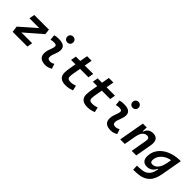

<svg xmlns="http://www.w3.org/2000/svg" viewBox="224 -2085 3654 3654"><g transform="rotate(45 2051.0 -258.0)"><path d="M537.1 -408.2 191.9 -109.4H481.9L462.4 0H65.9L49.8 -124.5L374 -408.2H110.4L129.9 -517.6H524.4Z M1057.6 -129.4 1091.3 -31.2Q1061.5 -14.2 1028.3 -2.2Q995.1 9.8 952.1 9.8Q766.6 9.8 776.9 -153.3Q780.3 -206.5 800.3 -255.9Q820.3 -305.2 831.1 -349.1Q848.1 -415.5 770.5 -415.5Q724.1 -415.5 681.2 -404.3L670.9 -513.7Q699.7 -522 728.5 -524.7Q757.3 -527.3 786.1 -527.3Q997.6 -527.3 953.1 -345.2Q945.3 -312 933.6 -283.4Q921.9 -254.9 912.4 -226.8Q902.8 -198.7 900.4 -166.5Q896 -102.5 971.2 -102.5Q995.6 -102.5 1013.9 -108.6Q1032.2 -114.7 1057.6 -129.4ZM944.8 -592.3Q910.6 -592.3 887.9 -614.7Q865.2 -637.2 865.2 -671.9Q865.2 -706.5 887.9 -729Q910.6 -751.5 944.8 -751.5Q979.5 -751.5 1002 -729Q1024.4 -706.5 1024.4 -671.9Q1024.4 -637.2 1002 -614.7Q979.5 -592.3 944.8 -592.3Z M1492.7 9.8Q1404.3 9.8 1358.2 -30.3Q1312 -70.3 1312 -148.4Q1312 -180.7 1315.7 -210.9Q1319.3 -241.2 1328.6 -295.4L1348.6 -408.2H1230.5L1250 -517.6H1367.7L1395 -673.8H1517.6L1490.2 -517.6H1716.3L1697.3 -408.2H1471.2L1451.2 -295.4Q1442.9 -248 1439 -222.7Q1435.1 -197.3 1435.1 -169.9Q1435.1 -134.8 1454.1 -118.7Q1473.1 -102.5 1514.6 -102.5Q1550.8 -102.5 1578.4 -107.7Q1606 -112.8 1643.6 -126.5L1665.5 -23.4Q1628.4 -9.8 1587.4 0Q1546.4 9.8 1492.7 9.8Z M2078.6 9.8Q1990.2 9.8 1944.1 -30.3Q1897.9 -70.3 1897.9 -148.4Q1897.9 -180.7 1901.6 -210.9Q1905.3 -241.2 1914.6 -295.4L1934.6 -408.2H1816.4L1835.9 -517.6H1953.6L1981 -673.8H2103.5L2076.2 -517.6H2302.2L2283.2 -408.2H2057.1L2037.1 -295.4Q2028.8 -248 2024.9 -222.7Q2021 -197.3 2021 -169.9Q2021 -134.8 2040 -118.7Q2059.1 -102.5 2100.6 -102.5Q2136.7 -102.5 2164.3 -107.7Q2191.9 -112.8 2229.5 -126.5L2251.5 -23.4Q2214.4 -9.8 2173.3 0Q2132.3 9.8 2078.6 9.8Z M2815.4 -129.4 2849.1 -31.2Q2819.3 -14.2 2786.1 -2.2Q2752.9 9.8 2710 9.8Q2524.4 9.8 2534.7 -153.3Q2538.1 -206.5 2558.1 -255.9Q2578.1 -305.2 2588.9 -349.1Q2606 -415.5 2528.3 -415.5Q2481.9 -415.5 2439 -404.3L2428.7 -513.7Q2457.5 -522 2486.3 -524.7Q2515.1 -527.3 2543.9 -527.3Q2755.4 -527.3 2710.9 -345.2Q2703.1 -312 2691.4 -283.4Q2679.7 -254.9 2670.2 -226.8Q2660.6 -198.7 2658.2 -166.5Q2653.8 -102.5 2729 -102.5Q2753.4 -102.5 2771.7 -108.6Q2790 -114.7 2815.4 -129.4ZM2702.6 -592.3Q2668.5 -592.3 2645.8 -614.7Q2623 -637.2 2623 -671.9Q2623 -706.5 2645.8 -729Q2668.5 -751.5 2702.6 -751.5Q2737.3 -751.5 2759.8 -729Q2782.2 -706.5 2782.2 -671.9Q2782.2 -637.2 2759.8 -614.7Q2737.3 -592.3 2702.6 -592.3Z M2961.4 0 3052.7 -517.6H3156.7L3153.8 -414.1H3166Q3182.1 -468.3 3222.4 -497.8Q3262.7 -527.3 3321.8 -527.3Q3485.8 -527.3 3450.2 -325.2L3392.6 0H3270L3327.1 -325.2Q3342.8 -415 3270 -415Q3222.7 -415 3184.3 -376.2Q3146 -337.4 3126 -237.8L3084 0Z M3543.5 234.4 3538.6 129.4 3641.1 123Q3718.8 118.2 3765.6 88.1Q3812.5 58.1 3836.4 12.7Q3860.4 -32.7 3868.7 -82.5L3873.5 -109.9H3862.3Q3835.9 -52.2 3790 -21Q3744.1 10.3 3683.6 10.3Q3619.6 10.3 3584.7 -27.1Q3549.8 -64.5 3549.8 -132.3Q3549.8 -221.2 3588.4 -293Q3627 -364.7 3696 -416Q3765.1 -467.3 3858.2 -494.9Q3951.2 -522.5 4060.1 -522.5H4069.3L3994.1 -98.1Q3981.9 -29.3 3958.5 28.8Q3935.1 86.9 3893.8 130.6Q3852.5 174.3 3788.6 200.2Q3724.6 226.1 3631.3 230.5ZM3925.3 -404.3Q3853 -392.6 3795.9 -356.7Q3738.8 -320.8 3705.8 -267.8Q3672.9 -214.8 3672.9 -150.4Q3672.9 -94.2 3730 -94.2Q3795.9 -94.2 3842.3 -150.4Q3888.7 -206.5 3909.2 -313Z"/></g></svg>

Font: Cascadia Code NF SemiBold
Style: Italic
Weight: 600
Italic angle: -10°
Monospace: yes
Designer: Aaron Bell
Foundry: Saja Typeworks
Version: Version 2404.023; ttfautohint (v1.8.4)